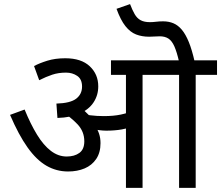

<svg xmlns="http://www.w3.org/2000/svg" viewBox="-20 -916 1078 936"><path d="M675 -551V0H594V-551H521V-622H779V-551ZM298 -632Q376 -632 417.5 -593Q459 -554 459 -495Q459 -452 436.5 -417.5Q414 -383 370 -363Q326 -343 260 -341L255 -411Q323 -413 351.5 -435Q380 -457 380 -494Q380 -530 356.5 -546Q333 -562 302 -562Q265 -562 235 -552Q205 -542 171 -525L146 -594Q172 -608 210.5 -620Q249 -632 298 -632ZM470 -218Q470 -172 449 -141Q428 -110 392.5 -95Q357 -80 312 -80Q255 -80 206.5 -108Q158 -136 114.5 -197Q71 -258 29 -356L100 -382Q129 -311 160.5 -259.5Q192 -208 228 -180.5Q264 -153 305 -153Q343 -153 367 -170.5Q391 -188 391 -227Q391 -275 358 -310Q325 -345 278 -374L337 -377L380 -386Q394 -374 411 -357Q428 -340 438 -323L443 -304Q456 -285 463 -264Q470 -243 470 -218ZM486 -350Q534 -350 569 -357.5Q604 -365 651 -382V-310Q608 -291 573.5 -285Q539 -279 498 -279Q483 -279 463 -281.5Q443 -284 425.5 -287.5Q408 -291 400 -294L353 -350L359 -365Q388 -358 420 -354Q452 -350 486 -350ZM934 -551V0H853V-551H764V-622H1038V-551ZM853 -615Q842 -663 830 -690Q818 -717 801 -728Q784 -739 759 -739Q746 -739 733 -738Q720 -737 707 -737Q672 -737 643.5 -748Q615 -759 591.5 -788.5Q568 -818 548 -873L614 -896Q625 -867 636.5 -847Q648 -827 665.5 -817.5Q683 -808 711 -808Q725 -808 741 -810Q757 -812 775 -812Q803 -812 825.5 -802.5Q848 -793 866.5 -771Q885 -749 900.5 -711Q916 -673 929 -615Z"/></svg>

Font: Noto Sans Ambassadori
Style: Regular
Weight: 400
Designer: Monotype Design Team
Foundry: Monotype Imaging Inc.
Version: Version 2.013